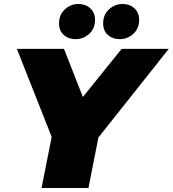

<svg xmlns="http://www.w3.org/2000/svg" viewBox="-20 -946 869 966"><path d="M189 0 240 -257 65 -700H302L397 -458L592 -700H829L475 -254L425 0ZM361 -749Q325 -749 301 -770Q277 -791 277 -828Q277 -872 306.5 -899Q336 -926 374 -926Q410 -926 434 -904.5Q458 -883 458 -846Q458 -802 428.5 -775.5Q399 -749 361 -749ZM583 -749Q547 -749 523 -770Q499 -791 499 -828Q499 -872 528.5 -899Q558 -926 596 -926Q632 -926 656 -904.5Q680 -883 680 -846Q680 -802 650.5 -775.5Q621 -749 583 -749Z"/></svg>

Font: Montserrat Black
Style: Italic
Weight: 900
Italic angle: -11.3°
Designer: Julieta Ulanovsky
Foundry: Julieta Ulanovsky
Version: Version 9.000; ttfautohint (v1.8.4.7-5d5b)